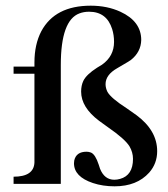

<svg xmlns="http://www.w3.org/2000/svg" viewBox="-20 -654 597 683"><path d="M539.1 -116.2Q539.1 -189.5 465.8 -244.1Q454.1 -252.9 429.7 -269.5Q375 -304.7 362.3 -327.1Q355.5 -340.8 355.5 -354.5Q355.5 -387.7 396.5 -411.1Q445.3 -439.5 445.3 -440.4Q481.4 -468.8 482.4 -511.7Q482.4 -578.1 408.2 -612.3Q361.3 -633.8 302.7 -633.8Q175.8 -633.8 127 -543Q102.5 -496.1 102.5 -431.6V-417H28.3V-391.6H102.5V-76.2Q100.6 -25.4 28.3 -25.4V0H196.3V-422.9Q196.3 -582 262.7 -606.4Q278.3 -612.3 296.9 -612.3Q359.4 -612.3 378.9 -550.8Q385.7 -529.3 385.7 -504.9Q385.7 -454.1 342.8 -423.8Q336.9 -419.9 325.2 -413.1Q287.1 -388.7 276.4 -366.2Q268.6 -349.6 268.6 -328.1Q268.6 -272.5 332 -224.6Q342.8 -216.8 364.3 -201.2Q423.8 -160.2 440.4 -133.8Q453.1 -112.3 453.1 -88.9Q453.1 -30.3 407.2 -17.6Q396.5 -14.6 386.7 -14.6Q351.6 -14.6 335.9 -53.7Q334 -58.6 331.1 -68.4Q319.3 -104.5 303.7 -111.3Q295.9 -114.3 288.1 -114.3Q251 -114.3 244.1 -83Q243.2 -78.1 243.2 -73.2Q243.2 -25.4 310.5 -2.9Q345.7 8.8 387.7 8.8Q466.8 8.8 510.7 -40Q539.1 -72.3 539.1 -116.2Z"/></svg>

Font: Abhaya Libre SemiBold
Style: Regular
Weight: 600
Designer: Pushpananda Ekanayake, Sol Matas, Pathum Egodawatta
Foundry: Mooniak
Version: Version 1.050 ; ttfautohint (v1.6)